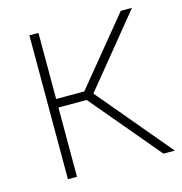

<svg xmlns="http://www.w3.org/2000/svg" viewBox="-86 -618 658 696"><g transform="rotate(-15 243.0 -270.0)"><path d="M443.5 0 211.5 -276 428 -540H470L250 -270.5V-281.5L486 0ZM85 0V-540H119V0ZM111 -260V-292H233V-260Z"/></g></svg>

Font: Encode Sans Condensed Thin Thin
Style: Regular
Weight: 250
Version: Version 3.002